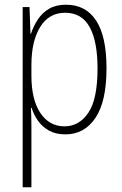

<svg xmlns="http://www.w3.org/2000/svg" viewBox="-20 -559 518 813"><path d="M260 -539Q343 -539 387 -472Q431 -405 431 -270Q431 -129 384 -59.5Q337 10 257 10Q216 10 187.5 -6Q159 -22 141 -47.5Q123 -73 114 -102H111Q112 -85 112.5 -62.5Q113 -40 113 -16V234H76V-529H105L109 -416H111Q122 -449 140.5 -477Q159 -505 188 -522Q217 -539 260 -539ZM256 -505Q187 -505 150 -444.5Q113 -384 113 -284V-239Q113 -137 151 -80.5Q189 -24 253 -24Q315 -24 354 -81.5Q393 -139 393 -269Q393 -384 359.5 -444.5Q326 -505 256 -505Z"/></svg>

Font: Noto Sans Gujarati UI Condensed ExtraLight
Style: Regular
Weight: 200
Width: 3
Designer: Jelle Bosma - Monotype Design Team, Universal Thirst
Foundry: Monotype Imaging Inc.
Version: Version 2.106; ttfautohint (v1.8.4.7-5d5b)